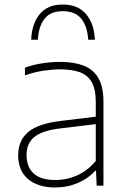

<svg xmlns="http://www.w3.org/2000/svg" viewBox="-20 -822 562 850"><path d="M225 8Q148 8 104.2 -29.2Q60.5 -66.5 60.5 -134Q60.5 -200.5 104.8 -237.5Q149 -274.5 248 -286.5L404 -305.5V-370.5Q404 -428.5 385.2 -459.8Q366.5 -491 331.2 -503Q296 -515 246 -515Q213 -515 172.5 -509Q132 -503 90.5 -488.5V-522.5Q123.5 -535 165.2 -541.5Q207 -548 245.5 -548Q306 -548 349 -532Q392 -516 415 -477.2Q438 -438.5 438 -371V0H408L405 -65.5H401Q371.5 -32 324.8 -12Q278 8 225 8ZM97.5 -136.5Q97.5 -83 129 -54Q160.5 -25 226 -25Q274.5 -25 320.8 -45.2Q367 -65.5 404 -109.5V-272.5L247 -253.5Q166.5 -244 132 -215.5Q97.5 -187 97.5 -136.5ZM118 -646Q121 -717.5 156.2 -759.8Q191.5 -802 258 -802Q325 -802 361 -759.5Q397 -717 400 -646H370.5Q367 -705 340 -738.8Q313 -772.5 258 -772.5Q203 -772.5 177 -738.8Q151 -705 147.5 -646Z"/></svg>

Font: Encode Sans Semi Expanded Thin
Style: Regular
Weight: 100
Width: 6
Designer: Multiple Designers
Foundry: Impallari Type
Version: Version 3.000; ttfautohint (v1.8.3) -l 8 -r 50 -G 200 -x 14 